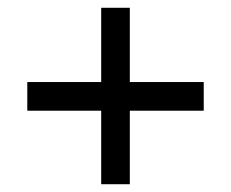

<svg xmlns="http://www.w3.org/2000/svg" viewBox="-20 -599 591 491"><path d="M238.8 -315.9H49.8V-389.2H238.8V-579.1H312V-389.2H501V-315.9H312V-127.9H238.8Z"/></svg>

Font: Nokora
Style: Regular
Weight: 400
Foundry: Danh Hong
Version: Version 1.3 October 31, 2012